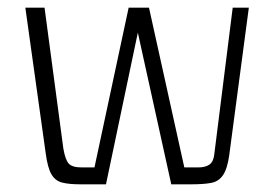

<svg xmlns="http://www.w3.org/2000/svg" viewBox="-20 -480 724 500"><path d="M189 0Q160 0 142 -4.5Q124 -9 114 -26Q104 -43 99 -81L46 -460H96L145 -93Q150 -64 159 -54Q168 -44 193 -44H226L315 -460H368L460 -44H496Q515 -44 525.5 -51.5Q536 -59 538 -78L586 -460H628L577 -76Q572 -40 560.5 -23.5Q549 -7 529 -3.5Q509 0 478 0H426L346 -363L339 -395L332 -362L256 0Z"/></svg>

Font: Genos Light
Style: Regular
Weight: 300
Designer: Robert E. Leuschke
Foundry: Robert E. Leuschke
Version: Version 1.010